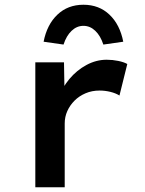

<svg xmlns="http://www.w3.org/2000/svg" viewBox="-20 -790 611 810"><path d="M129 0V-527H250L253 -349L228 -373Q241 -419 272.5 -456.5Q304 -494 345 -516Q386 -538 430 -538Q455 -538 479 -533Q503 -528 517 -520L484 -387Q468 -397 445.5 -402.5Q423 -408 400 -408Q368 -408 341 -396.5Q314 -385 294.5 -365.5Q275 -346 264 -321.5Q253 -297 253 -269V0ZM248 -602 164 -614Q178 -686 222 -728Q266 -770 332 -770Q398 -770 442 -728Q486 -686 500 -614L416 -602Q404 -639 382 -660Q360 -681 332 -681Q304 -681 282 -660Q260 -639 248 -602Z"/></svg>

Font: Lexend Exa Medium
Style: Regular
Weight: 500
Designer: Bonnie Shaver-Troup, Thomas Jockin
Foundry: Lexend
Version: Version 1.007